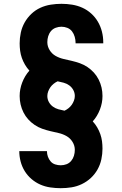

<svg xmlns="http://www.w3.org/2000/svg" viewBox="-20 -843 640 1006"><path d="M298 143Q271 143 243.5 139Q216 135 191 124Q166 113 145 95Q124 77 109.5 53.5Q95 30 88 3Q81 -24 81 -51H226Q226 -36 231 -22Q236 -8 245.5 3Q255 14 269.5 18.5Q284 23 298 23Q314 23 328.5 17.5Q343 12 353 0Q363 -12 367.5 -27Q372 -42 372 -58Q372 -80 360 -99.5Q348 -119 328.5 -130Q309 -141 287 -146Q265 -151 243.5 -156Q222 -161 201 -168.5Q180 -176 161.5 -188.5Q143 -201 128 -217.5Q113 -234 103 -254Q93 -274 88 -295.5Q83 -317 83 -340Q83 -376 96.5 -411Q110 -446 134 -473Q121 -487 111 -504Q101 -521 94.5 -539.5Q88 -558 85.5 -577Q83 -596 83 -616Q83 -644 89 -672Q95 -700 109 -725Q123 -750 144 -770Q165 -790 191 -802Q217 -814 245.5 -818.5Q274 -823 302 -823Q330 -823 358 -818.5Q386 -814 411.5 -802.5Q437 -791 458 -772Q479 -753 493 -729Q507 -705 514 -677.5Q521 -650 521 -622Q521 -620 521 -619Q521 -618 521 -616H376Q376 -617 376 -617.5Q376 -618 376 -619Q376 -634 371.5 -650Q367 -666 357.5 -678.5Q348 -691 333 -697Q318 -703 302 -703Q287 -703 272 -697.5Q257 -692 247 -680Q237 -668 232.5 -653Q228 -638 228 -622Q228 -600 240 -580.5Q252 -561 271.5 -550Q291 -539 313 -534Q335 -529 356.5 -524Q378 -519 399 -511.5Q420 -504 438.5 -491.5Q457 -479 472 -462.5Q487 -446 497 -426Q507 -406 512 -384.5Q517 -363 517 -340Q517 -304 503.5 -269Q490 -234 466 -207Q479 -193 489 -176Q499 -159 505.5 -140.5Q512 -122 514.5 -103Q517 -84 517 -64Q517 -36 511 -8Q505 20 491 45Q477 70 456 89.5Q435 109 409 121.5Q383 134 355 138.5Q327 143 298 143ZM318 -263Q329 -268 339 -276Q349 -284 356 -294Q363 -304 367.5 -316Q372 -328 372 -340Q372 -340 372 -340Q372 -340 372 -340Q372 -357 364 -371.5Q356 -386 343 -395.5Q330 -405 314 -409.5Q298 -414 282 -417Q271 -412 261 -404Q251 -396 244 -386Q237 -376 232.5 -364Q228 -352 228 -340Q228 -340 228 -340Q228 -340 228 -340Q228 -323 236 -308.5Q244 -294 257 -284.5Q270 -275 286 -270.5Q302 -266 318 -263Z"/></svg>

Font: Iosevka Slab Heavy Extended
Style: Regular
Weight: 900
Width: 7
Monospace: yes
Designer: Belleve Invis
Foundry: Belleve Invis
Version: Version 11.1.0; ttfautohint (v1.8.3)